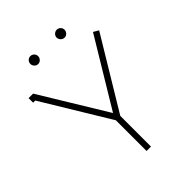

<svg xmlns="http://www.w3.org/2000/svg" viewBox="-236 -959 1079 1079"><g transform="rotate(-45 303.5 -419.5)"><path d="M379 -808C379 -791 394 -776 411 -776C428 -776 442 -791 442 -808C442 -825 428 -839 411 -839C394 -839 379 -825 379 -808ZM170 -808C170 -791 184 -776 201 -776C218 -776 232 -791 232 -808C232 -825 218 -839 201 -839C184 -839 170 -825 170 -808ZM304 -285H303L63 -679H27V-643H44L286 -244V0H321V-244L577 -668L546 -686Z"/></g></svg>

Font: Rawengulk
Style: Regular
Weight: 400
Version: Version 0.9